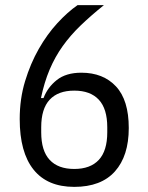

<svg xmlns="http://www.w3.org/2000/svg" viewBox="-20 -718 580 750"><path d="M270 12Q165 12 111 -55.5Q57 -123 57 -253Q57 -332 78 -401Q99 -470 131.5 -527Q164 -584 204 -627.5Q244 -671 283 -698H386Q335 -657 295 -618.5Q255 -580 225 -538Q195 -496 174 -446.5Q153 -397 140 -335H150Q166 -377 202 -405.5Q238 -434 298 -434Q383 -434 433 -380.5Q483 -327 483 -218Q483 -109 429 -48.5Q375 12 270 12ZM270 -58Q333 -58 366 -93.5Q399 -129 399 -201V-221Q399 -293 366 -328.5Q333 -364 270 -364Q207 -364 174 -328.5Q141 -293 141 -221V-201Q141 -129 174 -93.5Q207 -58 270 -58Z"/></svg>

Font: IBM Plex Sans Condensed
Style: Regular
Weight: 400
Width: 3
Designer: Mike Abbink, Paul van der Laan, Pieter van Rosmalen
Foundry: Bold Monday
Version: Version 1.1